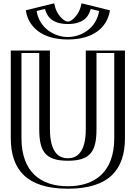

<svg xmlns="http://www.w3.org/2000/svg" viewBox="-20 -1132 825 1167"><path d="M526.5 -825H714.5V-293C714.5 -89 602.5 15 392.5 15C182.5 15 70.5 -89 70.5 -293V-825H258.5V-348C258.5 -210 300.5 -170 392.5 -170C484.5 -170 526.5 -210 526.5 -348ZM497.5 -1104C497.5 -1104 486.5 -1001 392.5 -1001C298.5 -1001 287.5 -1104 287.5 -1104L161.5 -1073C173.5 -966 263.5 -892 392.5 -892C521.5 -892 611.5 -966 623.5 -1073ZM541.5 -810H699.5V-293C699.5 -96.8 596 0 392.5 0C189 0 85.5 -96.8 85.5 -293V-810H243.5V-348C243.5 -205.9 291.9 -155 392.5 -155C493.1 -155 541.5 -205.9 541.5 -348ZM509.2 -1085.7 606.7 -1061.7C589.8 -969.7 510 -907 392.5 -907C274.4 -907 195 -970.8 178.3 -1061.7L275.8 -1085.7C283.5 -1055 310.3 -986 392.5 -986C475.3 -986 501.9 -1056.6 509.2 -1085.7ZM541.5 -810V-348C541.5 -205.9 493.1 -155 392.5 -155C291.9 -155 243.5 -205.9 243.5 -348V-810H85.5V-293C85.5 -96.8 189 0 392.5 0C596 0 699.5 -96.8 699.5 -293V-810ZM509.2 -1085.7C501.9 -1056.6 475.3 -986 392.5 -986C310.3 -986 283.5 -1055 275.8 -1085.7L178.3 -1061.7C195 -970.8 274.4 -907 392.5 -907C510 -907 589.8 -969.7 606.7 -1061.7ZM526.5 -825V-348C526.5 -210.2 484.1 -170 392.5 -170C300.8 -170 258.5 -210.2 258.5 -348V-825H70.5V-293C70.5 -89.1 182.6 15 392.5 15C602.4 15 714.5 -89.1 714.5 -293V-825ZM494.7 -1089.3 498.3 -1103.8 624 -1072.9 621.4 -1059C603 -958.9 515.5 -892 392.5 -892C268.8 -892 181.8 -960 163.6 -1059L161 -1072.9L286.7 -1103.8L290.3 -1089.3C297.7 -1060.2 321.1 -1001 392.5 -1001C464.4 -1001 487.7 -1061.6 494.7 -1089.3ZM566.5 -810H674.5V-293C674.5 -85.9 556.6 0 392.5 0C228.4 0 110.5 -85.9 110.5 -293V-810H218.5V-348C218.5 -215.4 252.1 -155 392.5 -155C532.9 -155 566.5 -215.4 566.5 -348ZM531.6 -1077.7 582.4 -1065.2C566.2 -961 474.3 -907 392.5 -907C310.4 -907 218.7 -961.6 202.6 -1065.2L253.4 -1077.7C261.4 -1052.7 278 -986 392.5 -986C507.5 -986 523.9 -1053.5 531.6 -1077.7ZM501.5 -825V-348C501.5 -200.5 443.4 -170 392.5 -170C341.5 -170 283.5 -200.5 283.5 -348V-825H45.5V-293C45.5 -99.9 143.5 15 392.5 15C641.5 15 739.5 -99.9 739.5 -293V-825ZM469.4 -1087.1C460.4 -1051.4 421.7 -1001 392.5 -1001C363.7 -1001 324.9 -1049.9 315.6 -1087.1L309.4 -1111.9L136.8 -1069.4L138.4 -1060.7C154.9 -971.3 231.5 -892 392.5 -892C552.7 -892 629.9 -970.2 646.6 -1060.7L648.2 -1069.4L475.6 -1111.9Z"/></svg>

Font: Hussar Outliner
Style: Regular
Weight: 700
Foundry: Cannot Into Space Fonts
Version: Version 0.92